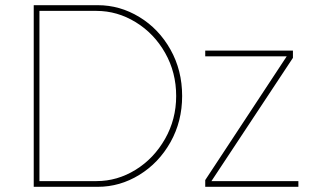

<svg xmlns="http://www.w3.org/2000/svg" viewBox="-20 -720 1205 740"><path d="M110 -700H357Q442 -700 517 -654.5Q592 -609 637 -529Q682 -449 682 -350Q682 -252 637 -172Q592 -92 517 -46Q442 0 357 0H110ZM122 -22H352Q432 -22 502.5 -65.5Q573 -109 616 -184.5Q659 -260 659 -350Q659 -441 616.5 -516Q574 -591 503 -634.5Q432 -678 352 -678H121L132 -689V-13ZM771 -26 1097 -521 1095 -503H771V-525H1109V-497L787 -10L783 -22H1130V0H771Z"/></svg>

Font: Easer Grotesk Variable
Style: Regular
Weight: 400
Designer: Boardeaser, Bonnie Shaver-Troup, Thomas Jockin
Foundry: Lexend
Version: Version 1.001;Glyphs 3.1.2 (3151)